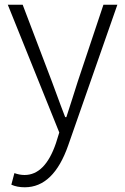

<svg xmlns="http://www.w3.org/2000/svg" viewBox="-20 -553 530 813"><path d="M85 240Q52 240 28 229L41 180Q63 188 84 188Q171 188 217 53L231 8L13 -533H76L200 -207Q247 -79 256 -57H261Q270 -84 286.5 -136Q303 -188 309 -207L418 -533H477L269 62Q207 240 85 240Z"/></svg>

Font: Noto Sans Korean Light
Style: Regular
Weight: 300
Designer: Ryoko NISHIZUKA  (kana & ideographs); Paul D. Hunt (Latin, Greek & Cyrillic); Wenlong ZHANG  (bopomofo); Sandoll Communi
Foundry: Adobe Systems Incorporated
Version: Version 1.000;PS 1;hotconv 1.0.78;makeotf.lib2.5.61930